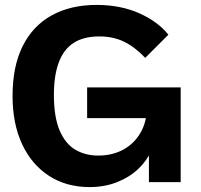

<svg xmlns="http://www.w3.org/2000/svg" viewBox="-20 -740 816 780"><path d="M585 -260H334V-385H714V0H585ZM616 -223Q616 -175 596.5 -131Q577 -87 541.5 -53.5Q506 -20 455.5 0Q405 20 344 20Q249 20 178.5 -26Q108 -72 69.5 -155Q31 -238 31 -350Q31 -470 72 -552.5Q113 -635 190 -677.5Q267 -720 372 -720Q470 -720 546 -686Q622 -652 664 -599L570 -505Q527 -550 483 -571Q439 -592 384 -592Q320 -592 279.5 -566Q239 -540 219 -487Q199 -434 199 -355Q199 -264 222.5 -209.5Q246 -155 286.5 -131.5Q327 -108 379 -108Q436 -108 480.5 -132Q525 -156 551 -201Q577 -246 577 -307Z"/></svg>

Font: Moderustic
Style: Bold
Weight: 700
Designer: Tural Alisoy
Foundry: TAFT Foundry
Version: Version 2.120